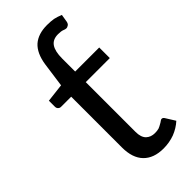

<svg xmlns="http://www.w3.org/2000/svg" viewBox="-234 -772 827 827"><g transform="rotate(-45 179.0 -358.5)"><path d="M225.6 7.8Q166 7.8 133.8 -25.4Q101.6 -58.6 101.6 -122.1Q101.6 -225.6 101.6 -431.6Q85.9 -431.6 40 -431.6Q32.2 -431.6 27.3 -436.5Q21.5 -441.4 21.5 -451.2Q21.5 -462.9 21.5 -487.3Q42 -489.3 105.5 -497.1Q109.4 -525.4 121.1 -609.4Q129.9 -668 161.1 -696.3Q192.4 -723.6 246.1 -723.6Q268.6 -723.6 286.1 -720.7Q303.7 -716.8 322.3 -709Q320.3 -696.3 316.4 -672.9Q313.5 -661.1 306.6 -658.2Q300.8 -654.3 295.9 -654.3Q289.1 -654.3 280.3 -658.2Q270.5 -662.1 252 -662.1Q219.7 -662.1 205.1 -640.6Q190.4 -619.1 190.4 -575.2Q190.4 -548.8 190.4 -496.1Q227.5 -496.1 336.9 -496.1Q336.9 -480.5 336.9 -431.6Q300.8 -431.6 190.4 -431.6Q190.4 -356.4 190.4 -127.9Q190.4 -95.7 206.1 -80.1Q221.7 -65.4 246.1 -65.4Q259.8 -65.4 270.5 -68.4Q280.3 -72.3 288.1 -77.1Q295.9 -81.1 300.8 -85Q305.7 -88.9 309.6 -88.9Q317.4 -88.9 322.3 -80.1Q331.1 -66.4 348.6 -38.1Q325.2 -16.6 293 -3.9Q260.7 7.8 225.6 7.8Z"/></g></svg>

Font: Lato
Style: Regular
Weight: 400
Designer: Lukasz Dziedzic with Adam Twardoch and Botio Nikoltchev
Version: Version 2.015; 2015-08-06; http://www.latofonts.com/